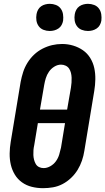

<svg xmlns="http://www.w3.org/2000/svg" viewBox="-20 -976 551 1004"><path d="M205 8Q175 8 146.5 1Q118 -6 95 -22.5Q72 -39 57.5 -63Q43 -87 36.5 -115Q30 -143 30.5 -173.5Q31 -204 36 -234L88 -548Q93 -574 101 -599Q109 -624 123.5 -647.5Q138 -671 158 -690Q178 -709 202.5 -721.5Q227 -734 252.5 -740Q278 -746 305 -746Q335 -746 363 -737.5Q391 -729 414 -713Q437 -697 452 -672.5Q467 -648 473 -620Q479 -592 478.5 -561.5Q478 -531 473 -501L421 -187Q417 -161 408.5 -136Q400 -111 386 -88Q372 -65 351.5 -45.5Q331 -26 307 -13.5Q283 -1 257 3.5Q231 8 205 8ZM189 -403H331L351 -518Q353 -531 354 -544Q355 -557 354.5 -570Q354 -583 351 -595Q348 -607 341.5 -617Q335 -627 323.5 -632.5Q312 -638 299 -638Q281 -638 264 -627.5Q247 -617 236 -601Q225 -585 219.5 -567Q214 -549 211 -531ZM208 -97Q226 -97 243.5 -107Q261 -117 272.5 -133Q284 -149 289.5 -167.5Q295 -186 299 -204L320 -332H178L159 -217Q156 -204 155 -191Q154 -178 154.5 -165.5Q155 -153 158 -141Q161 -129 167 -118.5Q173 -108 184 -102.5Q195 -97 208 -97ZM440 -814Q423 -814 407.5 -820Q392 -826 382.5 -839Q373 -852 370.5 -868.5Q368 -885 371 -902Q373 -914 379 -925Q385 -936 395 -943Q405 -950 417 -953Q429 -956 440 -956Q457 -956 472.5 -950Q488 -944 497.5 -931Q507 -918 509.5 -901.5Q512 -885 510 -868Q508 -856 502 -845Q496 -834 485.5 -827Q475 -820 463.5 -817Q452 -814 440 -814ZM240 -814Q223 -814 207.5 -820Q192 -826 182.5 -839Q173 -852 170.5 -868.5Q168 -885 171 -902Q173 -914 179 -925Q185 -936 195 -943Q205 -950 217 -953Q229 -956 240 -956Q257 -956 272.5 -950Q288 -944 297.5 -931Q307 -918 309.5 -901.5Q312 -885 310 -868Q308 -856 302 -845Q296 -834 285.5 -827Q275 -820 263.5 -817Q252 -814 240 -814Z"/></svg>

Font: Iosevka Slab Extrabold
Style: Italic
Weight: 800
Italic angle: -9°
Monospace: yes
Designer: Belleve Invis
Foundry: Belleve Invis
Version: Version 11.1.0; ttfautohint (v1.8.3)